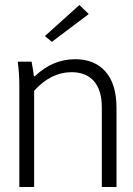

<svg xmlns="http://www.w3.org/2000/svg" viewBox="-20 -746 531 766"><path d="M57.1 0V-408.2Q57.1 -451.7 50.8 -500H106Q112.8 -464.4 115.2 -441.9H119.1Q190.4 -509.8 279.8 -509.8Q357.4 -509.8 401.1 -460.2Q444.8 -410.6 444.8 -314.9V0H386.2V-317.9Q386.2 -386.7 354.7 -422.4Q323.2 -458 265.1 -458Q183.6 -458 116.2 -383.8V0ZM187 -579.1 159.2 -602.1 296.9 -726.1 334 -689.9Z"/></svg>

Font: LT Hoop Light
Style: Regular
Weight: 300
Designer: Daniel Lyons
Foundry: LyonsType
Version: Version 1.000